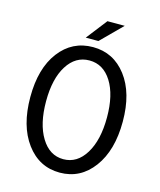

<svg xmlns="http://www.w3.org/2000/svg" viewBox="-122 -911 845 1011"><g transform="rotate(15 300.0 -405.5)"><path d="M249 -710 336.9 -823.2H431.2L317.9 -710ZM47.9 -333Q47.9 -489.3 117.4 -580.6Q187 -671.9 299.8 -671.9Q412.1 -671.9 481.9 -580.3Q551.8 -488.8 551.8 -333Q551.8 -175.8 481.9 -81.8Q412.1 12.2 299.8 12.2Q187.5 12.2 117.7 -81.8Q47.9 -175.8 47.9 -333ZM465.8 -333Q465.8 -455.6 420.7 -527.3Q375.5 -599.1 299.8 -599.1Q224.1 -599.1 179 -527.3Q133.8 -455.6 133.8 -333Q133.8 -209.5 179.2 -135.3Q224.6 -61 299.8 -61Q375 -61 420.4 -135.3Q465.8 -209.5 465.8 -333Z"/></g></svg>

Font: Office Code Pro D
Style: Regular
Weight: 400
Designer: Nathan Rutzky & Paul D. Hunt
Foundry: Adobe Systems Incorporated
Version: Version 1.004;PS 001.004;hotconv 1.0.70;makeotf.lib2.5.58329